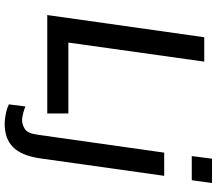

<svg xmlns="http://www.w3.org/2000/svg" viewBox="-74 -686 946 839"><g transform="rotate(90 399.5 -267.0)"><path d="M46.2 0 143.2 -686H249.8L166.5 -92.2H476.2V0ZM522.8 186Q508.5 186 492.2 183.6Q476 181.2 461.4 177.2Q446.8 173.2 436.5 167.5L445.8 95.5Q456.8 100.5 475.2 105.2Q493.8 110 504.8 110Q524.8 110 544 98.1Q563.2 86.2 569.2 42.2L647.5 -511H748.8L672.5 31.5Q660.8 112 623.9 149Q587 186 522.8 186ZM662.5 -631.5 674 -720H780.2L768 -631.5Z"/></g></svg>

Font: Chivo Medium
Style: Italic
Weight: 500
Italic angle: -8.05°
Designer: Hector Gatti
Foundry: Omnibus-Type
Version: Version 2.002